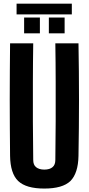

<svg xmlns="http://www.w3.org/2000/svg" viewBox="-20 -1041 493 1069"><path d="M226.6 8.8C293.9 8.8 342.8 -4.9 372.1 -33.2C400.4 -61.5 416 -108.4 417 -173.8C418.9 -277.3 419.9 -381.8 419.9 -487.3C419.9 -591.8 418.9 -696.3 417 -799.8H288.1C289.1 -730.5 290 -659.2 290 -585.9V-364.3C289.1 -291 289.1 -219.7 288.1 -150.4C288.1 -132.8 283.2 -119.1 272.5 -110.4C262.7 -101.6 247.1 -96.7 226.6 -96.7C207 -96.7 191.4 -101.6 180.7 -110.4C169.9 -119.1 165 -132.8 165 -150.4C164.1 -219.7 164.1 -291 163.1 -364.3V-585.9C163.1 -659.2 164.1 -730.5 165 -799.8H36.1C35.2 -696.3 34.2 -591.8 34.2 -487.3C34.2 -381.8 35.2 -277.3 36.1 -173.8C37.1 -108.4 51.8 -61.5 81.1 -33.2C111.3 -4.9 159.2 8.8 226.6 8.8ZM252 -855.5H339.8V-943.4H252V-855.5ZM114.3 -855.5H202.1V-943.4H114.3V-855.5ZM72.3 -1020.5V-960.9H379.9V-1020.5H72.3Z"/></svg>

Font: Yellow Ladder Regular
Style: Regular
Weight: 400
Designer: Zima Creative
Version: Version 2.002